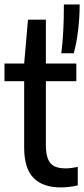

<svg xmlns="http://www.w3.org/2000/svg" viewBox="-20 -828 376 858"><path d="M327.5 -82V0.5Q288 9.5 251.5 9.5Q171.5 9.5 129.8 -33Q88 -75.5 88 -168.5V-465H0V-544H88L105 -740H185V-544H321V-465H185V-180.5Q185 -141 194.2 -118Q203.5 -95 222.8 -85.2Q242 -75.5 273.5 -75.5Q295 -75.5 327.5 -82ZM265.5 -808H336Q336 -751 329.2 -694Q322.5 -637 309.5 -590H254Q265.5 -678.5 265.5 -808Z"/></svg>

Font: Encode Sans Condensed Medium
Style: Regular
Weight: 500
Width: 3
Designer: Multiple Designers
Foundry: Impallari Type
Version: Version 2.000